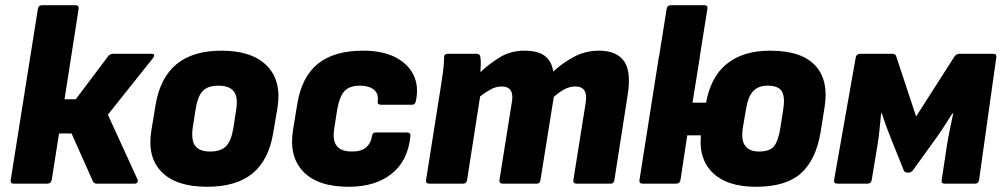

<svg xmlns="http://www.w3.org/2000/svg" viewBox="-20 -703 3839 735"><path d="M560 -497Q569 -497 570 -492.5Q571 -488 566 -481L393 -264L506 -17Q509 -10 506 -5Q503 0 495 0H351Q340 0 336 -8L254 -192H206L178 -14Q175 0 161 0H32Q19 0 21 -14L125 -669Q127 -683 140 -683H270Q283 -683 281 -669L227 -323H270L395 -489Q403 -497 412 -497Z M773 12Q654 12 598 -45.5Q542 -103 560 -207L576 -304Q594 -407 656.5 -458Q719 -509 828 -509Q945 -509 1002 -451Q1059 -393 1042 -289L1026 -195Q1009 -90 946.5 -39Q884 12 773 12ZM785 -123Q825 -123 845 -143Q865 -163 873 -211L884 -282Q892 -330 875.5 -352.5Q859 -375 816 -375Q776 -375 756.5 -355Q737 -335 729 -286L718 -216Q711 -167 727 -145Q743 -123 785 -123Z M1315 12Q1196 12 1140.5 -46.5Q1085 -105 1102 -207L1118 -305Q1135 -409 1197 -459Q1259 -509 1370 -509Q1445 -509 1494 -483.5Q1543 -458 1563.5 -415Q1584 -372 1572 -316Q1569 -302 1558 -302H1439Q1424 -302 1426 -316Q1430 -345 1411 -360Q1392 -375 1358 -375Q1318 -375 1299 -354.5Q1280 -334 1271 -285L1260 -214Q1252 -166 1269 -144.5Q1286 -123 1327 -123Q1364 -123 1382 -139Q1400 -155 1404 -182Q1406 -196 1418 -196H1537Q1553 -196 1551 -182Q1542 -88 1479.5 -38Q1417 12 1315 12Z M1623 0Q1609 0 1611 -14L1667 -368Q1672 -400 1676 -429Q1680 -458 1680 -484Q1680 -497 1694 -497H1805Q1818 -497 1819 -484Q1821 -471 1820.5 -456.5Q1820 -442 1819 -427Q1853 -459 1894 -484Q1935 -509 1988 -509Q2039 -509 2065.5 -489Q2092 -469 2098 -429Q2132 -461 2176.5 -485Q2221 -509 2273 -509Q2340 -509 2368.5 -469.5Q2397 -430 2383 -341L2332 -14Q2330 0 2318 0H2187Q2173 0 2175 -14L2222 -309Q2227 -340 2217.5 -356Q2208 -372 2182 -372Q2161 -372 2140.5 -361Q2120 -350 2100 -332L2049 -14Q2048 -8 2045 -4Q2042 0 2035 0H1905Q1890 0 1892 -14L1939 -309Q1945 -340 1935.5 -356Q1926 -372 1900 -372Q1880 -372 1860 -361.5Q1840 -351 1818 -334L1768 -14Q1766 0 1753 0Z M2494 -430 2532 -669Q2534 -683 2548 -683H2677Q2690 -683 2688 -669L2650 -431ZM2874 12Q2760 12 2704.5 -45.5Q2649 -103 2666 -207L2682 -304Q2699 -407 2761.5 -458Q2824 -509 2928 -509Q3049 -509 3101.5 -451.5Q3154 -394 3136 -289L3121 -195Q3103 -90 3045.5 -39Q2988 12 2874 12ZM2440 0Q2426 0 2428 -14L2502 -484Q2504 -497 2518 -497H2647Q2662 -497 2659 -484L2631 -310H2757L2737 -185H2611L2585 -14Q2582 0 2569 0ZM2885 -123Q2927 -123 2943 -143Q2959 -163 2967 -211L2978 -282Q2986 -330 2973.5 -352.5Q2961 -375 2918 -375Q2884 -375 2864 -355Q2844 -335 2836 -286L2824 -216Q2816 -167 2832.5 -145Q2849 -123 2885 -123Z M3185 0Q3171 0 3173 -14L3256 -484Q3259 -497 3273 -497H3397Q3408 -497 3411 -487L3487 -257L3634 -487Q3642 -497 3652 -497H3782Q3796 -497 3794 -484L3728 -14Q3726 0 3713 0H3596Q3582 0 3585 -14L3605 -147Q3609 -172 3616 -206Q3623 -240 3629 -269H3626Q3610 -243 3590.5 -213.5Q3571 -184 3554 -161L3474 -50Q3468 -42 3456 -42Q3452 -42 3447 -43.5Q3442 -45 3440 -50L3395 -162Q3386 -184 3375 -213.5Q3364 -243 3356 -269H3353Q3350 -240 3347 -208Q3344 -176 3339 -147L3317 -14Q3315 0 3301 0Z"/></svg>

Font: Sofia Sans Black
Style: Italic
Weight: 900
Italic angle: -9°
Version: Version 4.100-B